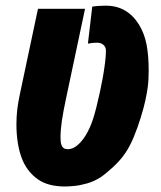

<svg xmlns="http://www.w3.org/2000/svg" viewBox="-20 -660 579 691"><path d="M214.4 11.2Q153.8 11.2 117.4 -13.9Q81.1 -39.1 62.5 -80.6Q50.3 -108.4 44.7 -142.1Q39.1 -175.8 39.1 -211.9Q39.1 -240.7 42.2 -266.6Q45.4 -292.5 51.8 -322.3L116.7 -628.4H286.1L218.3 -308.6Q207.5 -258.3 202.6 -224.9Q197.8 -191.4 197.8 -165.5Q197.8 -157.7 198.5 -150.6Q199.2 -143.6 201.2 -138.2Q206.5 -123 224.1 -123Q241.7 -123 258.3 -137Q274.9 -150.9 288.6 -173.3Q303.7 -197.8 314.7 -231.2Q325.7 -264.6 339.8 -329.6Q344.2 -349.6 349.4 -377.7Q354.5 -405.8 357.9 -432.9Q361.3 -460 361.3 -477.5Q361.3 -491.7 351.1 -499.5Q346.2 -503.4 340.6 -504.9Q335 -506.3 331.1 -506.3Q326.2 -506.3 317.9 -505.9Q309.6 -505.4 296.4 -502.9L312 -636.2Q325.7 -638.2 339.1 -638.9Q352.5 -639.6 360.8 -639.6Q437.5 -639.6 480 -571.8Q500 -539.1 507.6 -499Q515.1 -459 515.1 -406.7Q515.1 -371.1 511.7 -346.4Q508.3 -321.8 502.9 -297.4Q497.1 -271 486.3 -236.3Q475.6 -201.7 461.9 -168.2Q448.2 -134.8 432.1 -110.8Q414.1 -84 387.5 -59.3Q360.8 -34.7 343.3 -22.9Q319.3 -7.3 293.7 0Q268.1 7.3 246.8 9.3Q225.6 11.2 214.4 11.2Z"/></svg>

Font: Open Sans Condensed ExtraBold
Style: Italic
Weight: 800
Width: 3
Italic angle: -12°
Designer: Monotype Design Team
Foundry: Monotype Imaging Inc.
Version: Version 3.003; ttfautohint (v1.8.4)